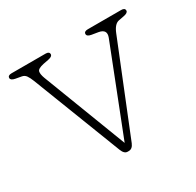

<svg xmlns="http://www.w3.org/2000/svg" viewBox="-108 -566 708 695"><g transform="rotate(-30 245.5 -218.0)"><path d="M244 10.5H239Q225 10.5 217 -10.5L73.5 -381Q67 -397.5 60.8 -406.2Q54.5 -415 44 -417L19 -421.5Q1 -425 1 -434.5Q1 -445.5 17 -445.5H159Q174.5 -445.5 174.5 -434.5Q174.5 -425 157 -421.5L134 -417Q109 -411.5 106.8 -401.2Q104.5 -391 111.5 -372L245.5 -22.5L386 -381Q397.5 -411 364.5 -417L337 -421.5Q319.5 -424.5 319.5 -434.5Q319.5 -445.5 336 -445.5H475Q490.5 -445.5 490.5 -434.5Q490.5 -425 472.5 -421.5L449 -417Q430 -413 417.5 -381.5L267 -8.5Q259 10.5 244 10.5Z"/></g></svg>

Font: Fraunces 72pt SuperSoft Thin
Style: Regular
Weight: 100
Version: Version 1.000;[b76b70a41]